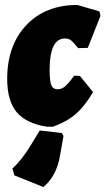

<svg xmlns="http://www.w3.org/2000/svg" viewBox="-20 -501 425 774"><path d="M292 -481 381 -455 385 -437 334 -308 295 -307Q276 -331 266 -338.5Q256 -346 242 -346Q180 -346 180 -219Q180 -174 187 -157.5Q194 -141 213 -141Q228 -141 242 -152.5Q256 -164 279 -196L302 -195L355 -130Q322 -73 285.5 -41.5Q249 -10 193 10H170Q86 -3 47.5 -48.5Q9 -94 9 -183Q9 -318 86 -399.5Q163 -481 292 -481ZM155 253 38 206 30 178Q68 145 108 78L140 25L229 35L236 47L222 126Q208 209 155 253Z"/></svg>

Font: Alegreya Sans Black
Style: Italic
Weight: 900
Italic angle: -7°
Designer: Juan Pablo del Peral
Foundry: Huerta Tipografica
Version: Version 2.007